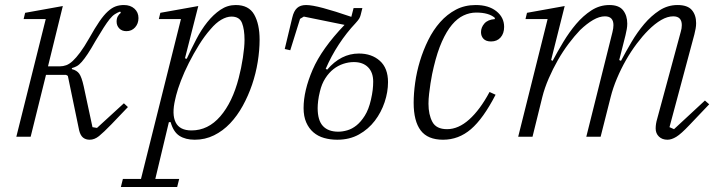

<svg xmlns="http://www.w3.org/2000/svg" viewBox="-20 -544 2862 764"><path d="M337 12Q321 12 310.5 3.5Q300 -5 295 -25L250 -242L243 -246H163L102 0H45L162 -468H74L80 -493L230 -520L171 -280H218Q231 -280 243.5 -284.5Q256 -289 269.5 -301.5Q283 -314 299 -335.5Q315 -357 335 -392Q358 -433 375.5 -458.5Q393 -484 409 -498.5Q425 -513 440 -518.5Q455 -524 473 -524Q499 -524 515 -509.5Q531 -495 531 -472Q531 -450 517.5 -435Q504 -420 483 -420Q465 -420 454.5 -431Q444 -442 444 -458Q444 -471 449 -479.5Q454 -488 461 -493L458 -498Q447 -494 437 -487.5Q427 -481 416.5 -468Q406 -455 392.5 -434Q379 -413 360 -381Q342 -349 329 -329.5Q316 -310 305.5 -298Q295 -286 286 -281Q277 -276 266 -273V-269Q286 -264 295.5 -250.5Q305 -237 313 -201L348 -38L366 -35L473 -133L489 -118L424 -50Q392 -17 374 -2.5Q356 12 337 12Z M469 168H541L700 -468H612L618 -493L769 -520L716 -312L723 -310Q741 -349 761 -387.5Q781 -426 805 -456Q829 -486 857 -505Q885 -524 918 -524Q970 -524 991.5 -486Q1013 -448 1013 -386Q1013 -344 1005.5 -297.5Q998 -251 983 -207Q968 -163 946 -123Q924 -83 895.5 -53Q867 -23 831.5 -5.5Q796 12 755 12Q718 12 694 -3.5Q670 -19 659 -58H652L598 168H693L685 200H461ZM742 -25Q808 -25 856.5 -81Q905 -137 930 -234Q940 -272 946.5 -314.5Q953 -357 953 -385Q953 -427 943 -452.5Q933 -478 901 -478Q882 -478 860.5 -465.5Q839 -453 818 -428Q794 -401 772 -365.5Q750 -330 731.5 -293.5Q713 -257 700 -223Q687 -189 681 -165L677 -148Q663 -89 679 -57Q695 -25 742 -25Z M1322 12Q1294 12 1269.5 5Q1245 -2 1227 -17.5Q1209 -33 1198.5 -57Q1188 -81 1188 -114Q1188 -183 1224 -266.5Q1260 -350 1351 -445L1189 -478L1174 -469L1135 -344L1113 -349L1143 -474Q1149 -500 1162 -512Q1175 -524 1198 -524Q1221 -524 1266 -512Q1311 -500 1378 -477L1387 -512H1422L1415 -484Q1413 -476 1409 -469.5Q1405 -463 1395 -452Q1359 -414 1328.5 -367.5Q1298 -321 1276 -270L1282 -267Q1337 -331 1408 -331Q1459 -331 1491.5 -302Q1524 -273 1524 -217Q1524 -178 1510.5 -137.5Q1497 -97 1471.5 -63.5Q1446 -30 1408.5 -9Q1371 12 1322 12ZM1326 -20Q1343 -20 1362 -25.5Q1381 -31 1398.5 -45Q1416 -59 1431.5 -83.5Q1447 -108 1456 -147Q1461 -169 1463 -186Q1465 -203 1465 -219Q1465 -256 1444.5 -276.5Q1424 -297 1388 -297Q1367 -297 1346 -290Q1325 -283 1307 -269Q1289 -255 1274.5 -232.5Q1260 -210 1253 -180Q1248 -160 1246 -143Q1244 -126 1244 -114Q1244 -65 1265 -42.5Q1286 -20 1326 -20Z M1743 12Q1682 12 1654 -25Q1626 -62 1626 -135Q1626 -172 1632 -215Q1638 -258 1651 -301Q1664 -344 1684 -384.5Q1704 -425 1731.5 -456Q1759 -487 1794 -505.5Q1829 -524 1873 -524Q1924 -524 1955 -499.5Q1986 -475 1986 -437Q1986 -411 1972 -395Q1958 -379 1934 -379Q1914 -379 1904 -389.5Q1894 -400 1894 -416Q1894 -435 1907.5 -450.5Q1921 -466 1949 -468V-473Q1925 -494 1875 -494Q1849 -494 1824.5 -482.5Q1800 -471 1778.5 -445.5Q1757 -420 1738.5 -378.5Q1720 -337 1706 -278Q1703 -266 1699.5 -249Q1696 -232 1693 -212Q1690 -192 1687.5 -171Q1685 -150 1685 -131Q1685 -88 1700.5 -59Q1716 -30 1759 -30Q1804 -30 1847 -68.5Q1890 -107 1928 -178L1952 -167Q1903 -72 1854 -30Q1805 12 1743 12Z M2636 12Q2615 12 2602 -0.5Q2589 -13 2589 -33Q2589 -51 2595 -71L2689 -418Q2693 -431 2693 -444Q2693 -479 2659 -479Q2636 -479 2611 -464.5Q2586 -450 2560 -424Q2537 -401 2514 -370.5Q2491 -340 2471 -305Q2451 -270 2435 -232Q2419 -194 2410 -158L2370 0H2313L2417 -416Q2421 -432 2421 -444Q2421 -479 2387 -479Q2365 -479 2340 -464.5Q2315 -450 2288 -424Q2266 -401 2243 -370.5Q2220 -340 2200 -305Q2180 -270 2163.5 -232Q2147 -194 2138 -158L2099 0H2042L2159 -468H2071L2077 -493L2227 -520L2173 -305L2179 -302Q2198 -338 2221.5 -377Q2245 -416 2272.5 -448.5Q2300 -481 2333 -502.5Q2366 -524 2405 -524Q2443 -524 2459.5 -503Q2476 -482 2476 -450Q2476 -439 2474 -428Q2472 -417 2469 -404L2444 -305L2451 -302Q2470 -338 2493 -377Q2516 -416 2543.5 -448.5Q2571 -481 2604 -502.5Q2637 -524 2676 -524Q2716 -524 2733 -504Q2750 -484 2750 -452Q2750 -441 2748 -430Q2746 -419 2743 -407L2644 -38L2662 -30L2785 -144L2802 -129L2723 -46Q2690 -11 2671 0.5Q2652 12 2636 12Z"/></svg>

Font: IBM Plex Serif Light
Style: Italic
Weight: 300
Italic angle: -14°
Designer: Mike Abbink, Paul van der Laan, Pieter van Rosmalen
Foundry: Bold Monday
Version: Version 3.001